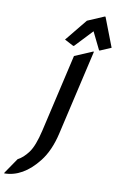

<svg xmlns="http://www.w3.org/2000/svg" viewBox="-165 -822 688 1094"><g transform="rotate(10 179.5 -275.5)"><path d="M-58.6 210 1.5 122.1Q33.2 106 62 67.4Q91.3 27.8 112.3 -63.5L215.8 -512.7L318.8 -556.6H323.7L210 -63.5Q186.5 38.6 136.7 102.1Q48.3 214.8 -60.1 214.8ZM149.4 -596.2 253.4 -723.6 349.1 -764.6H354L418.9 -596.2L356 -569.3H351.1L301.3 -670.9L205.6 -569.3H200.7Z"/></g></svg>

Font: Nova Script
Style: Regular
Weight: 400
Italic angle: -13°
Version: Version 2.001